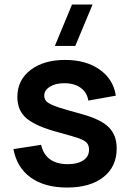

<svg xmlns="http://www.w3.org/2000/svg" viewBox="-20 -823 581 858"><path d="M316.4 -617.7H225.1L301.8 -802.7H393.6ZM279.8 15.1Q179.7 15.1 117.4 -29.5Q55.2 -74.2 40 -156.7L163.6 -175.8Q184.1 -89.4 282.7 -89.4Q326.7 -89.4 352.3 -106.4Q377.9 -123.5 377.9 -153.8Q377.9 -172.9 368.4 -184.1Q358.9 -195.3 332 -205.1Q306.6 -213.9 242.2 -231.4Q144 -257.3 100.8 -292.2Q57.6 -327.1 57.6 -390.1Q57.6 -464.8 116.2 -510Q174.8 -555.2 271 -555.2Q364.3 -555.2 425.5 -512Q486.8 -468.8 497.6 -395.5L374.5 -373.5Q369.6 -409.7 340.8 -430.4Q312 -451.2 267.1 -451.2Q228 -451.2 202.9 -435.5Q177.7 -419.9 177.7 -395.5Q177.7 -375.5 194.3 -364.3Q210.9 -353 247.6 -341.3Q292.5 -327.6 345.7 -313Q430.2 -290 465.8 -254.6Q501.5 -219.2 501.5 -159.7Q501.5 -78.1 442.1 -31.5Q382.8 15.1 279.8 15.1Z"/></svg>

Font: Vela Sans Bd
Style: Bold
Weight: 700
Designer: Principal design: Mikhail Sharanda - project Manrope.
Design modification: Ravid Balaliev
Foundry: Mikhail Sharanda
Version: Version 1.001